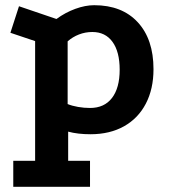

<svg xmlns="http://www.w3.org/2000/svg" viewBox="-20 -494 649 738"><path d="M31 224V124H115V-336L20 -368L53 -470L197 -421Q231 -446 269.5 -460Q308 -474 342 -474Q449 -474 509.5 -408.5Q570 -343 570 -228Q570 -152 540.5 -95.5Q511 -39 456.5 -8.5Q402 22 328 22Q279 22 242 12V124H326V224ZM326 -79Q381 -79 410.5 -117.5Q440 -156 440 -226Q440 -295 412.5 -333Q385 -371 335 -371Q308 -371 283.5 -361.5Q259 -352 240 -335V-94Q257 -87 280 -83Q303 -79 326 -79Z"/></svg>

Font: Podkova ExtraBold
Style: Regular
Weight: 800
Designer: Ilya Yudin
Foundry: Cyreal (www.cyreal.org)
Version: Version 2.103